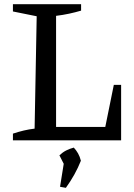

<svg xmlns="http://www.w3.org/2000/svg" viewBox="-20 -673 642 921"><path d="M526 -266H561V0H42V-32Q69 -41 94.5 -47Q120 -53 146 -56L156 -595L42 -618V-653H369V-622Q342 -614 312 -607.5Q282 -601 249 -597V-64H485ZM268 223 289 92 368 98Q355 131 337 163.5Q319 196 296 228ZM298 137 265 72Q281 57 298 48.5Q315 40 334 35Q346 48 354.5 63Q363 78 368 98Z"/></svg>

Font: Piazzolla 24pt Medium
Style: Regular
Weight: 500
Designer: Juan Pablo del Peral
Foundry: Huerta Tipografica
Version: Version 2.005